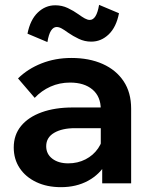

<svg xmlns="http://www.w3.org/2000/svg" viewBox="-20 -759 614 795"><path d="M523 0H403.2V-100.9L397.3 -117.3V-306.2Q397.3 -359 363.1 -388.1Q328.9 -417.1 270.1 -417.1Q226.5 -417.1 189.2 -400.4Q151.8 -383.7 123.7 -353.8L54.6 -434.3Q94.9 -474 151.9 -496.5Q208.9 -519 275.5 -519Q349.5 -519 405.1 -494.2Q460.7 -469.4 491.9 -422.6Q523 -375.9 523 -309.2ZM232.3 16Q174.4 16 130.1 -5.1Q85.8 -26.2 61.4 -63.1Q36.9 -99.9 36.9 -148.5Q36.9 -200.5 67.2 -237.4Q97.4 -274.2 152.5 -294.1Q207.5 -314 280.7 -314H409.7V-228.3H290.7Q237.1 -228.3 204.2 -209Q171.3 -189.7 171.3 -153.6Q171.3 -121.2 196.7 -101.9Q222.1 -82.6 262.6 -82.6Q301.8 -82.6 334.1 -99.2Q366.3 -115.7 386.3 -144.8Q406.3 -173.8 409.3 -210.8L447.2 -193.2Q447.2 -131.4 420.2 -84.1Q393.1 -36.8 344.5 -10.4Q295.8 16 232.3 16ZM390.3 -738.9 472.7 -704.2Q461.5 -646.7 430.2 -616.7Q398.9 -586.6 357.9 -586.6Q330.4 -586.6 306.4 -598.1Q282.3 -609.5 261.9 -623.7Q246.8 -634.8 235.6 -641Q224.4 -647.2 214.7 -647.2Q200.9 -647.2 191.2 -632Q181.5 -616.8 176.3 -584.8L93.8 -619.6Q105.1 -677 136.4 -707Q167.7 -737.1 208.7 -737.1Q236.5 -737.1 260.7 -725.7Q284.9 -714.2 304.6 -700Q319.8 -688.9 331.1 -682.7Q342.5 -676.5 351.9 -676.5Q365.7 -676.5 375.4 -692Q385 -707.5 390.3 -738.9Z"/></svg>

Font: Wix Madefor Display
Style: Regular
Weight: 400
Designer: Dalton Maag Ltd
Foundry: Dalton Maag Ltd
Version: Version 3.100